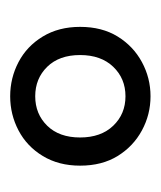

<svg xmlns="http://www.w3.org/2000/svg" viewBox="10 -726 309 368"><g transform="rotate(90 164.0 -541.5)"><path d="M164 -455Q198 -455 220.5 -478Q243 -501 243 -541Q243 -581 220.5 -604.5Q198 -628 164 -628Q130 -628 107.5 -604.5Q85 -581 85 -541Q85 -501 107.5 -478Q130 -455 164 -455ZM164 -407Q129 -407 98.5 -423Q68 -439 49.5 -469.5Q31 -500 31 -541Q31 -583 49.5 -613Q68 -643 98.5 -659.5Q129 -676 164 -676Q199 -676 229.5 -659.5Q260 -643 278.5 -613Q297 -583 297 -541Q297 -500 278.5 -469.5Q260 -439 229.5 -423Q199 -407 164 -407Z"/></g></svg>

Font: Source Serif Pro
Style: Bold
Weight: 700
Designer: Frank Grießhammer
Foundry: Adobe Systems Incorporated
Version: Version 3.001;hotconv 1.0.111;makeotfexe 2.5.65597